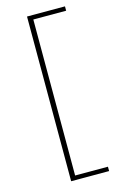

<svg xmlns="http://www.w3.org/2000/svg" viewBox="-127 -764 580 938"><g transform="rotate(-15 163.5 -294.5)"><path d="M137 -689V100H303V122H111V-711H303V-689Z"/></g></svg>

Font: Ysabeau SC Extralight
Style: Regular
Weight: 200
Designer: Christian Thalmann (Catharsis Fonts)
Version: Version 0.003